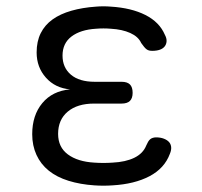

<svg xmlns="http://www.w3.org/2000/svg" viewBox="-20 -579 640 608"><path d="M502 -469Q508 -458 507.5 -448.5Q507 -439 501.5 -432Q496 -425 486 -421.5Q476 -418 462 -418Q457 -418 452.5 -419Q448 -420 444 -423Q440 -426 436 -431Q432 -436 427 -443Q418 -463 392.5 -474.5Q367 -486 331 -488Q319 -489 307.5 -489Q296 -489 284 -488Q235 -485 206.5 -463.5Q178 -442 178 -403Q178 -365 204.5 -342.5Q231 -320 280 -320H365Q383 -320 391.5 -311.5Q400 -303 400 -285Q400 -268 391.5 -259.5Q383 -251 365 -251H278Q225 -251 194.5 -225.5Q164 -200 164 -155Q164 -113 195 -90Q226 -67 279 -64Q293 -63 307.5 -63Q322 -63 336 -64Q378 -66 405.5 -79.5Q433 -93 443 -118Q446 -125 449 -130Q452 -135 455.5 -138Q459 -141 464 -142.5Q469 -144 474 -144Q488 -144 498.5 -140Q509 -136 515 -129.5Q521 -123 522 -113.5Q523 -104 518 -92Q501 -46 453.5 -21Q406 4 336 8Q322 9 307.5 9Q293 9 279 8Q234 5 197 -6.5Q160 -18 134.5 -38.5Q109 -59 95.5 -88.5Q82 -118 82 -154Q82 -214 114 -252.5Q146 -291 202 -296Q155 -300 125.5 -333Q96 -366 96 -413Q96 -448 109 -474Q122 -500 146.5 -517.5Q171 -535 206 -545Q241 -555 284 -558Q296 -559 307.5 -559Q319 -559 331 -558Q396 -554 440.5 -531.5Q485 -509 502 -469Z"/></svg>

Font: Maple Mono NL Light
Style: Regular
Weight: 300
Monospace: yes
Designer: subframe7536
Version: Version 7.000